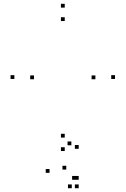

<svg xmlns="http://www.w3.org/2000/svg" viewBox="-20 -772 660 1009"><path d="M584.5 -357V-377H564.5V-357ZM320.2 -732V-752H300.2V-732ZM55.5 -357V-377H35.5V-357ZM320.2 21.7V1.7H300.2V21.7ZM158.7 -355.5V-375.5H138.7V-355.5ZM320.2 -661.5V-681.5H300.2V-661.5ZM481.3 -355.5V-375.5H461.3V-355.5ZM320.2 -49V-69H300.2V-49ZM393.5 217.2V197.2H373.5V217.2ZM393.5 172.7V152.7H373.5V172.7ZM379 172.7V152.7H359V172.7ZM328.3 119.2V99.2H308.3V119.2ZM393.5 10V-10H373.5V10ZM355 -8.5V-28.5H335V-8.5ZM240.3 136.3V116.3H220.3V136.3ZM357.2 217.2V197.2H337.2V217.2Z"/></svg>

Font: Monaspace Xenon Dots Var
Style: Regular
Weight: 400
Designer: Riley Cran and the Lettermatic Team
Version: Version 1.100 (Monaspace Xenon Dots)